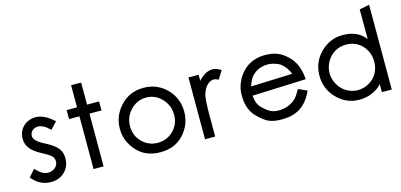

<svg xmlns="http://www.w3.org/2000/svg" viewBox="-65 -1119 3264 1561"><g transform="rotate(-15 1567.0 -338.0)"><path d="M373.5 -133.8Q373.5 -100.1 361.6 -71.8Q349.6 -43.5 328.4 -22.2Q307.1 -1 277.6 10.7Q248 22.5 213.9 22.5Q167.5 22.5 128.9 4.6Q90.3 -13.2 52.7 -57.6L105 -117.2Q137.7 -82.5 161.1 -69.8Q184.6 -57.1 210 -57.1Q227.5 -57.1 242.9 -63.2Q258.3 -69.3 269.3 -79.3Q280.3 -89.4 286.6 -102.8Q293 -116.2 293 -129.9Q293 -153.8 277.8 -172.4Q262.2 -191.4 199.7 -223.6Q167 -240.7 143.8 -258.3Q120.6 -275.9 106 -294.9Q91.3 -314 84.7 -334.5Q78.1 -355 78.1 -377.4Q78.1 -407.7 89.4 -433.8Q100.6 -460 119.9 -479Q139.2 -498 166.3 -508.8Q193.4 -519.5 225.1 -519.5Q297.9 -519.5 377.9 -444.3L323.2 -387.2Q269 -441.4 222.7 -441.4Q209 -441.4 197 -436.8Q185.1 -432.1 176 -423.8Q167 -415.5 161.6 -404.5Q156.2 -393.6 156.2 -381.3Q156.2 -360.8 171.9 -342.8Q189 -321.3 247.6 -291.5Q322.8 -252.4 348.1 -217.3Q362.3 -198.7 367.9 -178Q373.5 -157.2 373.5 -133.8Z M757.3 -434.1H656.2V9.8H571.8V-434.1H484.4V-509.8H571.8V-695.8H656.2V-509.8H757.3Z M1404.8 -250Q1404.8 -196.3 1386.2 -149.2Q1367.7 -102.1 1329.6 -60.5Q1291.5 -19.5 1242.9 -0.5Q1194.3 18.6 1133.8 18.6Q1074.2 18.6 1025.6 -0.7Q977.1 -20 939 -60.5Q862.8 -143.1 862.8 -250Q862.8 -303.7 880.9 -349.9Q898.9 -396 935.1 -436.5Q1013.2 -523.4 1133.8 -523.4Q1252.9 -523.4 1333.5 -437Q1404.8 -359.4 1404.8 -250ZM1318.8 -248.5Q1318.8 -326.7 1264.2 -384.3Q1209 -441.4 1133.8 -441.4Q1058.1 -441.4 1002.9 -384.3Q948.2 -328.1 948.2 -248.5Q948.2 -168.5 1002.9 -114.3Q1057.6 -61 1133.8 -61Q1209.5 -61 1264.2 -114.3Q1318.8 -168.5 1318.8 -248.5Z M1786.6 -498.5 1743.2 -429.2Q1725.6 -436.5 1718.3 -439Q1710.9 -441.4 1705.6 -441.4Q1690.9 -441.4 1676.5 -435.5Q1662.1 -429.7 1649.2 -417.2Q1636.2 -404.8 1625 -385.5Q1613.8 -366.2 1606 -339.8Q1600.6 -318.8 1597.9 -277.1Q1595.2 -235.4 1595.2 -169.9V10.3H1509.8V-509.8H1595.2V-458Q1609.9 -478 1643.6 -500.7Q1677.2 -523.4 1715.3 -523.4Q1743.7 -523.4 1786.6 -498.5Z M2426.8 -249.5 1975.6 -231.9Q1979.5 -160.2 2019 -123.5Q2039.6 -104 2057.1 -90.8Q2074.7 -77.6 2089.8 -71.8Q2121.1 -58.6 2161.6 -61Q2240.7 -66.4 2291 -112.3Q2302.2 -122.6 2314.5 -139.6Q2326.7 -156.7 2344.7 -189L2418 -156.2Q2376 -65.4 2315.9 -25.9Q2255.9 13.7 2170.4 16.1Q2138.7 17.1 2109.6 13.9Q2080.6 10.7 2053.7 0.5Q2029.3 -9.8 2003.4 -29.1Q1977.5 -48.3 1950.2 -78.1Q1921.9 -108.9 1907 -149.7Q1892.1 -190.4 1890.6 -242.2Q1887.7 -305.2 1908.2 -354.5Q1915 -372.1 1923.8 -388.4Q1932.6 -404.8 1943.4 -419.4Q2017.1 -521 2147.5 -524.9Q2178.2 -525.9 2206.1 -521.7Q2233.9 -517.6 2259.8 -507.8Q2289.1 -496.1 2313.7 -477.3Q2338.4 -458.5 2361.3 -432.6Q2419.9 -363.8 2426.8 -249.5ZM2331.5 -320.3Q2323.2 -347.2 2305.7 -370.8Q2288.1 -394.5 2272 -407.7Q2255.9 -420.9 2243.4 -426Q2231 -431.2 2227.5 -432.1Q2208 -439.5 2189 -442.9Q2169.9 -446.3 2148.9 -445.3Q2115.7 -443.8 2086.4 -432.1Q2057.1 -420.4 2030.3 -395Q2018.6 -384.3 2009.3 -368.4Q2000 -352.5 1991.7 -332.5Q1987.8 -324.2 1985.1 -314.5Q1982.4 -304.7 1982.9 -307.6Z M3081.1 12.7H2998V-55.2Q2973.1 -24.4 2922.1 0.2Q2871.1 24.9 2807.6 24.9Q2698.7 24.9 2621.1 -54.2Q2542 -133.8 2542 -247.6Q2542 -360.4 2621.1 -439.5Q2700.2 -518.6 2809.1 -518.6Q2935.5 -518.6 2998 -433.6V-684.1L3081.1 -700.7ZM3002 -243.7Q3002 -285.6 2988.3 -319.8Q2974.6 -354 2948.2 -381.8Q2895.5 -436.5 2814 -436.5Q2763.2 -436.5 2721.2 -412.1Q2679.2 -387.7 2652.3 -341.3Q2626.5 -294.9 2626.5 -245.1Q2626.5 -220.7 2633.3 -196.5Q2640.1 -172.4 2652.3 -150.6Q2664.6 -128.9 2681.9 -110.6Q2699.2 -92.3 2721.2 -79.6Q2765.1 -53.7 2814 -53.7Q2838.9 -53.7 2863.3 -60.3Q2887.7 -66.9 2909.2 -79.1Q2930.7 -91.3 2948.2 -108.4Q2965.8 -125.5 2978 -147.5Q3002 -190.4 3002 -243.7Z"/></g></svg>

Font: Kawthoolei
Style: Bold
Weight: 700
Designer: Moe Zed
Foundry: Moe Zed
Version: Version 1.000;July 10, 2024;FontCreator 14.0.0.2901 32-bit